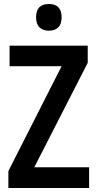

<svg xmlns="http://www.w3.org/2000/svg" viewBox="-20 -1036 488 963"><path d="M427 -93H22V-178L289 -704H28V-807H420V-721L152 -197H427ZM225 -1016Q289 -1016 289 -949Q289 -915 272 -898.5Q255 -882 225 -882Q196 -882 178.5 -898.5Q161 -915 161 -949Q161 -1016 225 -1016Z"/></svg>

Font: Noto Sans Kannada UI Condensed SemiBold
Style: Regular
Weight: 600
Width: 3
Designer: Jelle Bosma - Monotype Design Team
Foundry: Monotype Imaging Inc.
Version: Version 2.005; ttfautohint (v1.8.4.7-5d5b)